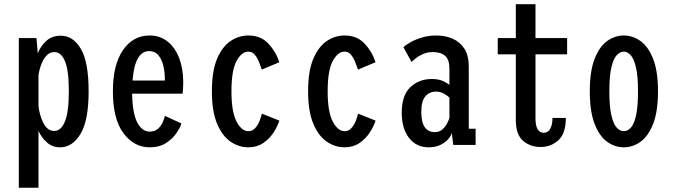

<svg xmlns="http://www.w3.org/2000/svg" viewBox="-20 -678 3164 898"><path d="M68 200V-500H150.5L156.5 -429Q171 -464 197.5 -487.5Q224 -511 264.5 -511Q322 -511 358.2 -449.5Q394.5 -388 394.5 -251Q394.5 -114 356.5 -51.5Q318.5 11 261.5 11Q225.5 11 200.5 -10.8Q175.5 -32.5 160 -65.5V200ZM235 -434.5Q213.5 -434.5 198.2 -418.8Q183 -403 173.5 -378.2Q164 -353.5 160 -326.5V-182Q165.5 -135.5 184 -100.5Q202.5 -65.5 234.5 -65.5Q265 -65.5 283.5 -109.5Q302 -153.5 302 -251Q302 -349.5 283.8 -392Q265.5 -434.5 235 -434.5Z M679.5 11Q607 11 557.5 -55Q508 -121 508 -250.5Q508 -375 555 -443.5Q602 -512 679.5 -512Q729 -512 764.2 -483.5Q799.5 -455 818.2 -405.8Q837 -356.5 837 -293.5Q837 -274 836 -261Q835 -248 834 -240H598Q599.5 -149.5 621.5 -106Q643.5 -62.5 680.5 -62.5Q705 -62.5 719.8 -76.5Q734.5 -90.5 741.8 -108Q749 -125.5 751.5 -136L828.5 -100.5Q823.5 -83 806 -56.5Q788.5 -30 757.2 -9.5Q726 11 679.5 11ZM678 -439Q610.5 -439 600 -301.5H751V-308.5Q751 -340 744 -370Q737 -400 721 -419.5Q705 -439 678 -439Z M1141.5 11Q1097 11 1058.2 -15.5Q1019.5 -42 995.2 -99.8Q971 -157.5 971 -251Q971 -345.5 995.2 -402.8Q1019.5 -460 1058.2 -486Q1097 -512 1141.5 -512Q1199.5 -512 1234.8 -474.5Q1270 -437 1286.5 -387L1204.5 -352.5Q1198.5 -370.5 1190.5 -390Q1182.5 -409.5 1170.8 -423Q1159 -436.5 1141 -436.5Q1110 -436.5 1086.2 -392.5Q1062.5 -348.5 1062.5 -251Q1062.5 -155 1086.2 -109.8Q1110 -64.5 1141.5 -64.5Q1160.5 -64.5 1173.2 -78.5Q1186 -92.5 1193.8 -111.8Q1201.5 -131 1204.5 -146.5L1286.5 -114Q1278 -86.5 1259 -57.5Q1240 -28.5 1210.8 -8.8Q1181.5 11 1141.5 11Z M1591.5 11Q1547 11 1508.2 -15.5Q1469.5 -42 1445.2 -99.8Q1421 -157.5 1421 -251Q1421 -345.5 1445.2 -402.8Q1469.5 -460 1508.2 -486Q1547 -512 1591.5 -512Q1649.5 -512 1684.8 -474.5Q1720 -437 1736.5 -387L1654.5 -352.5Q1648.5 -370.5 1640.5 -390Q1632.5 -409.5 1620.8 -423Q1609 -436.5 1591 -436.5Q1560 -436.5 1536.2 -392.5Q1512.5 -348.5 1512.5 -251Q1512.5 -155 1536.2 -109.8Q1560 -64.5 1591.5 -64.5Q1610.5 -64.5 1623.2 -78.5Q1636 -92.5 1643.8 -111.8Q1651.5 -131 1654.5 -146.5L1736.5 -114Q1728 -86.5 1709 -57.5Q1690 -28.5 1660.8 -8.8Q1631.5 11 1591.5 11Z M1984.5 11Q1927.5 11 1893.2 -32.8Q1859 -76.5 1859 -151Q1859 -232 1899.2 -270.2Q1939.5 -308.5 1999 -308.5Q2032.5 -308.5 2054 -298Q2075.5 -287.5 2082 -280.5V-355.5Q2082 -399.5 2061.8 -417Q2041.5 -434.5 2004 -434.5Q1979.5 -434.5 1959 -425.5Q1938.5 -416.5 1924.5 -405.2Q1910.5 -394 1905 -388L1867 -457Q1875 -466 1897.2 -479Q1919.5 -492 1951.5 -502Q1983.5 -512 2021 -512Q2062 -512 2096.5 -497.2Q2131 -482.5 2151.8 -450.5Q2172.5 -418.5 2172.5 -366V-76H2204.5V0H2100L2093 -56Q2090 -43.5 2076.8 -27.8Q2063.5 -12 2040.2 -0.5Q2017 11 1984.5 11ZM2014 -60Q2036 -60 2050.2 -73.5Q2064.5 -87 2072.2 -103Q2080 -119 2082 -126.5V-221.5Q2075.5 -228.5 2058.2 -239Q2041 -249.5 2019 -249.5Q1988.5 -249.5 1969.5 -227.5Q1950.5 -205.5 1950.5 -154.5Q1950.5 -60 2014 -60Z M2392.5 -117.5V-424H2308V-500H2392.5V-658.5H2484.5V-500H2632.5V-424H2484.5V-125.5Q2484.5 -57 2523 -57Q2543 -57 2553.5 -75.8Q2564 -94.5 2564 -126.5H2626.5Q2626.5 -53.5 2591.5 -22Q2556.5 9.5 2509 9.5Q2460 9.5 2426.2 -19.5Q2392.5 -48.5 2392.5 -117.5Z M2897.5 11Q2855.5 11 2819.2 -15.2Q2783 -41.5 2760.8 -99.2Q2738.5 -157 2738.5 -251Q2738.5 -344.5 2760.8 -402Q2783 -459.5 2819.2 -485.8Q2855.5 -512 2897.5 -512Q2939.5 -512 2976 -485.8Q3012.5 -459.5 3035 -402Q3057.5 -344.5 3057.5 -251Q3057.5 -157 3035 -99.2Q3012.5 -41.5 2976 -15.2Q2939.5 11 2897.5 11ZM2897.5 -64.5Q2915 -64.5 2930 -80.2Q2945 -96 2954.5 -136.5Q2964 -177 2964 -251Q2964 -322.5 2954.5 -362.8Q2945 -403 2930 -419.8Q2915 -436.5 2897.5 -436.5Q2880 -436.5 2864.5 -420Q2849 -403.5 2839.5 -363.2Q2830 -323 2830 -251Q2830 -177.5 2839.8 -137Q2849.5 -96.5 2864.8 -80.5Q2880 -64.5 2897.5 -64.5Z"/></svg>

Font: Trispace Condensed
Style: Regular
Weight: 400
Width: 3
Designer: Tyler Finck
Foundry: Etcetera Type Company
Version: Version 1.210; ttfautohint (v1.8.3)